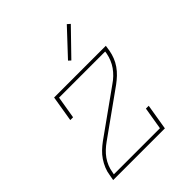

<svg xmlns="http://www.w3.org/2000/svg" viewBox="-208 -887 1016 1016"><g transform="rotate(-45 300.0 -378.5)"><path d="M50 0 56 -33Q59 -55 68 -76.5Q77 -98 90 -117.5Q103 -137 120.5 -153.5Q138 -170 157 -184L406 -362Q424 -374 439.5 -389Q455 -404 467 -421Q479 -438 487 -457.5Q495 -477 499 -497L501 -511H156L135 -385H114L138 -530H525L520 -497Q516 -475 507.5 -453.5Q499 -432 485.5 -412.5Q472 -393 454.5 -376.5Q437 -360 418 -346L169 -168Q152 -156 136 -141Q120 -126 108 -109Q96 -92 88 -72.5Q80 -53 77 -33L74 -19H419L440 -145H461L437 0ZM341 -604 328 -616 460 -757 476 -743Z"/></g></svg>

Font: Iosevka Curly Slab ThEx
Style: Italic
Weight: 100
Width: 7
Italic angle: -9°
Monospace: yes
Designer: Belleve Invis
Foundry: Belleve Invis
Version: Version 11.1.0; ttfautohint (v1.8.3)